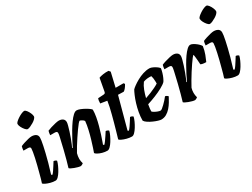

<svg xmlns="http://www.w3.org/2000/svg" viewBox="-56 -1329 2503 1904"><g transform="rotate(-30 1195.5 -377.5)"><path d="M170 0Q141 0 112 -8Q83 -16 62 -26.5Q41 -37 38 -44Q44 -59 51.5 -87Q59 -115 68.5 -150.5Q78 -186 87.5 -223.5Q97 -261 104.5 -296Q112 -331 116.5 -357.5Q121 -384 121 -397Q121 -409 113 -413Q105 -417 91 -417H42Q42 -430 45 -443.5Q48 -457 50 -464Q64 -471 90 -479.5Q116 -488 141.5 -494Q167 -500 180 -500Q211 -500 230 -487Q249 -474 249 -448Q249 -436 246 -414Q243 -392 236 -359.5Q229 -327 219 -284.5Q209 -242 194.5 -189.5Q180 -137 160 -73L171 -66Q182 -76 195.5 -96Q209 -116 223.5 -139Q238 -162 248 -178Q258 -178 268.5 -173Q279 -168 281 -163Q276 -142 263.5 -114.5Q251 -87 235 -60.5Q219 -34 202 -17Q185 0 170 0ZM186 -581Q175 -581 160 -598Q145 -615 134 -636.5Q123 -658 123 -674Q123 -685 137.5 -698.5Q152 -712 173 -725.5Q194 -739 213.5 -747Q233 -755 244 -755Q256 -755 269.5 -737.5Q283 -720 292.5 -698Q302 -676 302 -661Q302 -649 288.5 -635Q275 -621 255 -609Q235 -597 216.5 -589Q198 -581 186 -581Z M458 0Q447 0 428.5 -5Q410 -10 391 -17Q372 -24 358 -31.5Q344 -39 342 -44Q352 -76 365 -123.5Q378 -171 391 -224Q404 -277 414 -322Q418 -340 421.5 -354.5Q425 -369 426.5 -380.5Q428 -392 428 -397Q428 -408 420.5 -412.5Q413 -417 397 -417H348Q348 -429 351 -442.5Q354 -456 356 -464Q371 -471 398.5 -479.5Q426 -488 452.5 -494Q479 -500 492 -500Q520 -500 538 -487Q556 -474 556 -448Q556 -436 549 -410Q542 -384 532 -352Q522 -320 510 -288.5Q498 -257 488 -232.5Q478 -208 473 -199L478 -195Q495 -230 516.5 -270.5Q538 -311 562 -351.5Q586 -392 610 -425.5Q634 -459 656.5 -479.5Q679 -500 697 -500Q713 -500 736 -491Q759 -482 782.5 -469Q806 -456 822.5 -443.5Q839 -431 841 -425Q841 -388 833 -343.5Q825 -299 812.5 -253.5Q800 -208 787.5 -169.5Q775 -131 765.5 -105Q756 -79 754 -73L765 -66Q776 -76 790.5 -96.5Q805 -117 820 -139.5Q835 -162 845 -178Q854 -178 865 -173Q876 -168 878 -163Q873 -142 860 -114.5Q847 -87 830.5 -60.5Q814 -34 796.5 -17Q779 0 764 0Q736 0 707.5 -8Q679 -16 659 -27.5Q639 -39 636 -47Q641 -60 652.5 -94.5Q664 -129 678 -176Q692 -223 703.5 -273Q715 -323 719 -366Q712 -376 702.5 -382.5Q693 -389 685 -392.5Q677 -396 673 -396Q668 -396 652 -377Q636 -358 614.5 -327.5Q593 -297 569 -261Q545 -225 524 -190.5Q503 -156 489 -130Q485 -116 482.5 -100.5Q480 -85 480 -69Q480 -55 482.5 -41.5Q485 -28 489 -15Q483 -10 474.5 -5.5Q466 -1 458 0Z M1045 0Q1018 0 987.5 -8Q957 -16 935.5 -26.5Q914 -37 911 -44Q923 -84 935 -126Q947 -168 958.5 -209.5Q970 -251 980 -290Q990 -329 998 -364.5Q1006 -400 1010 -430L935 -442Q935 -461 937.5 -476Q940 -491 943 -497L1009 -501Q1020 -502 1024.5 -507Q1029 -512 1031 -524L1057 -666Q1073 -673 1104.5 -678Q1136 -683 1168 -681L1183 -663L1145 -500H1235L1245 -487Q1236 -469 1221.5 -450.5Q1207 -432 1195 -426L1131 -428L1035 -73L1047 -66Q1057 -76 1071.5 -96.5Q1086 -117 1100 -139.5Q1114 -162 1124 -178Q1134 -178 1144.5 -173Q1155 -168 1157 -163Q1152 -142 1139.5 -114.5Q1127 -87 1110.5 -60.5Q1094 -34 1077 -17Q1060 0 1045 0Z M1381 0Q1370 0 1346.5 -7Q1323 -14 1296 -26Q1269 -38 1246 -53Q1223 -68 1214 -84Q1214 -128 1222.5 -175.5Q1231 -223 1244.5 -266.5Q1258 -310 1272.5 -343.5Q1287 -377 1297 -394Q1307 -405 1331 -422.5Q1355 -440 1387.5 -458Q1420 -476 1457 -488Q1494 -500 1531 -500Q1547 -500 1570 -489Q1593 -478 1611.5 -464Q1630 -450 1631 -441Q1628 -421 1620.5 -395.5Q1613 -370 1603 -348Q1593 -326 1584 -313Q1566 -294 1525.5 -272Q1485 -250 1436.5 -230.5Q1388 -211 1343 -197Q1337 -164 1336 -150.5Q1335 -137 1334 -120Q1340 -112 1356 -103Q1372 -94 1390 -87.5Q1408 -81 1419 -81Q1426 -81 1438.5 -90.5Q1451 -100 1467 -115.5Q1483 -131 1498.5 -148Q1514 -165 1527 -182Q1536 -182 1546.5 -175Q1557 -168 1559 -163Q1546 -138 1529 -109.5Q1512 -81 1490 -56Q1468 -31 1441 -15.5Q1414 0 1381 0ZM1355 -260Q1389 -271 1419 -283.5Q1449 -296 1475 -308.5Q1501 -321 1519 -333Q1519 -338 1519 -343.5Q1519 -349 1519 -354Q1519 -372 1516.5 -390Q1514 -408 1510 -422Q1503 -424 1497 -424Q1491 -424 1484 -424Q1467 -424 1450 -421Q1433 -418 1418 -412Q1395 -381 1380 -341Q1365 -301 1355 -260Z M1766 0Q1755 0 1736.5 -5Q1718 -10 1699 -17Q1680 -24 1666 -31.5Q1652 -39 1650 -44Q1660 -76 1673 -123.5Q1686 -171 1699 -224Q1712 -277 1722 -322Q1726 -340 1729.5 -354.5Q1733 -369 1734.5 -380.5Q1736 -392 1736 -397Q1736 -408 1728.5 -412.5Q1721 -417 1705 -417H1656Q1656 -429 1659 -442.5Q1662 -456 1664 -464Q1678 -471 1705.5 -479.5Q1733 -488 1760 -494Q1787 -500 1800 -500Q1828 -500 1846 -487Q1864 -474 1864 -448Q1864 -436 1857 -410Q1850 -384 1840 -352Q1830 -320 1818 -288.5Q1806 -257 1796 -232.5Q1786 -208 1781 -199L1786 -195Q1802 -230 1823 -270.5Q1844 -311 1867 -351.5Q1890 -392 1913.5 -425.5Q1937 -459 1959 -479.5Q1981 -500 1998 -500Q2011 -500 2028 -491Q2045 -482 2061 -469.5Q2077 -457 2088 -444.5Q2099 -432 2101 -426Q2094 -378 2079 -338.5Q2064 -299 2051 -271Q2026 -271 2010.5 -274.5Q1995 -278 1989 -282Q1988 -305 1986 -328Q1984 -351 1982 -369.5Q1980 -388 1978 -396Q1972 -396 1957 -376.5Q1942 -357 1920.5 -326Q1899 -295 1876 -258.5Q1853 -222 1832 -186.5Q1811 -151 1797 -124Q1793 -111 1791 -97Q1789 -83 1789 -69Q1789 -56 1791 -42.5Q1793 -29 1797 -15Q1791 -10 1782.5 -5.5Q1774 -1 1766 0Z M2256 0Q2227 0 2198 -8Q2169 -16 2148 -26.5Q2127 -37 2124 -44Q2130 -59 2137.5 -87Q2145 -115 2154.5 -150.5Q2164 -186 2173.5 -223.5Q2183 -261 2190.5 -296Q2198 -331 2202.5 -357.5Q2207 -384 2207 -397Q2207 -409 2199 -413Q2191 -417 2177 -417H2128Q2128 -430 2131 -443.5Q2134 -457 2136 -464Q2150 -471 2176 -479.5Q2202 -488 2227.5 -494Q2253 -500 2266 -500Q2297 -500 2316 -487Q2335 -474 2335 -448Q2335 -436 2332 -414Q2329 -392 2322 -359.5Q2315 -327 2305 -284.5Q2295 -242 2280.5 -189.5Q2266 -137 2246 -73L2257 -66Q2268 -76 2281.5 -96Q2295 -116 2309.5 -139Q2324 -162 2334 -178Q2344 -178 2354.5 -173Q2365 -168 2367 -163Q2362 -142 2349.5 -114.5Q2337 -87 2321 -60.5Q2305 -34 2288 -17Q2271 0 2256 0ZM2272 -581Q2261 -581 2246 -598Q2231 -615 2220 -636.5Q2209 -658 2209 -674Q2209 -685 2223.5 -698.5Q2238 -712 2259 -725.5Q2280 -739 2299.5 -747Q2319 -755 2330 -755Q2342 -755 2355.5 -737.5Q2369 -720 2378.5 -698Q2388 -676 2388 -661Q2388 -649 2374.5 -635Q2361 -621 2341 -609Q2321 -597 2302.5 -589Q2284 -581 2272 -581Z"/></g></svg>

Font: Texturina Medium 12pt ExtraBold
Style: Italic
Weight: 800
Italic angle: -11°
Version: Version 1.002